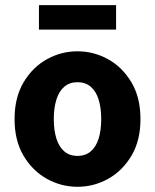

<svg xmlns="http://www.w3.org/2000/svg" viewBox="-20 -705 595 737"><path d="M277.5 12Q214.8 12 159.7 -18.7Q104.6 -49.5 70.2 -107.5Q35.9 -165.6 35.9 -247.9Q35.9 -330.4 70.2 -388.5Q104.6 -446.7 159.7 -477.4Q214.8 -508.1 277.5 -508.1Q340.3 -508.1 395.3 -477.4Q450.3 -446.7 484.8 -388.5Q519.2 -330.4 519.2 -247.9Q519.2 -165.6 484.8 -107.5Q450.3 -49.5 395.3 -18.7Q340.3 12 277.5 12ZM277.5 -106.6Q307.9 -106.6 328.3 -123.9Q348.7 -141.2 358.6 -173.1Q368.5 -205 368.5 -247.9Q368.5 -290.8 358.6 -322.8Q348.7 -354.7 328.3 -372.1Q307.9 -389.5 277.5 -389.5Q247.1 -389.5 226.8 -372.1Q206.5 -354.7 196.5 -322.8Q186.5 -290.8 186.5 -247.9Q186.5 -205 196.5 -173.1Q206.5 -141.2 226.8 -123.9Q247.1 -106.6 277.5 -106.6ZM129.5 -591.5V-685.4H425.6V-591.5Z"/></svg>

Font: Source Sans Variable
Style: Regular
Weight: 200
Designer: Paul D. Hunt
Foundry: Adobe Systems Incorporated
Version: Version 3.006;hotconv 1.0.111;makeotfexe 2.5.65597